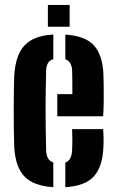

<svg xmlns="http://www.w3.org/2000/svg" viewBox="-20 -748 470 776"><path d="M37.5 -154.5Q36.5 -177.5 36 -215.8Q35.5 -254 35.5 -297.5Q35.5 -341 36 -380Q36.5 -419 37.5 -443.5Q43 -526.5 79.8 -565.2Q116.5 -604 195.5 -608.5V-509Q167.5 -501 166.5 -463Q162 -301 166.5 -141.5Q167.5 -100 195.5 -91.5V8.5Q115.5 3.5 78.8 -34.8Q42 -73 37.5 -154.5ZM211.5 -278V-367.5H272.5Q272.5 -401 272.2 -427.8Q272 -454.5 271.5 -463Q270 -499.5 244 -508.5V-608Q322.5 -603.5 358.2 -566Q394 -528.5 398 -448.5Q398.5 -436.5 399 -408.2Q399.5 -380 399.2 -345Q399 -310 397 -278ZM244 8.5V-91Q269.5 -99.5 271.5 -141.5Q273.5 -171 271.5 -226H397Q398 -216.5 398.5 -194.2Q399 -172 398 -154.5Q394.5 -72.5 358.5 -34.2Q322.5 4 244 8.5ZM173.5 -640V-728H261.5V-640Z"/></svg>

Font: Big Shoulders Stencil Display ExtraBold
Style: Regular
Weight: 800
Designer: Patric King
Foundry: XO Type Co
Version: Version 1.000